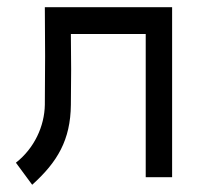

<svg xmlns="http://www.w3.org/2000/svg" viewBox="-20 -490 550 531"><path d="M176 -396H383V0H456V-470H104C105 -380 105 -290 104 -200C103 -141 75 -80 24 -40L69 21C139 -42 175 -103 176 -200C177 -266 177 -330 176 -396Z"/></svg>

Font: Kreadon Medium
Style: Regular
Weight: 500
Designer: kohakuno
Foundry: StudioGnu
Version: Version 1.000;Glyphs 3.1.2 (3151)